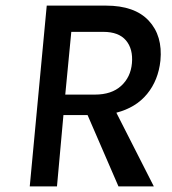

<svg xmlns="http://www.w3.org/2000/svg" viewBox="-20 -664 613 684"><path d="M86 0 146.5 -644H357.5Q460 -644 510 -590.2Q560 -536.5 551.5 -448Q544 -378 504 -329.2Q464 -280.5 394.5 -262.5L528 0H402L292 -254H206L183 0ZM212.5 -327H318Q377.5 -327 411.5 -358Q445.5 -389 450 -438.5Q454.5 -489.5 428.8 -520Q403 -550.5 348 -550.5H234Z"/></svg>

Font: Karla SemiBold
Style: Italic
Weight: 600
Italic angle: -8°
Designer: Jonathan Pinhorn
Version: Version 2.004;gftools[0.9.33]